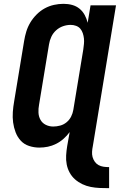

<svg xmlns="http://www.w3.org/2000/svg" viewBox="-20 -763 640 1003"><path d="M550 220Q525 220 501 219Q477 218 454 213.5Q431 209 410 199Q389 189 372 174Q355 159 344 139Q333 119 328.5 96Q324 73 325.5 48.5Q327 24 331 0L344 -73Q330 -54 312 -38Q294 -22 273 -11.5Q252 -1 230 3.5Q208 8 185 8Q158 8 132 -0.5Q106 -9 88.5 -28Q71 -47 61.5 -72Q52 -97 48.5 -123.5Q45 -150 47 -178Q49 -206 54 -234L106 -549Q110 -574 117.5 -598.5Q125 -623 138.5 -645.5Q152 -668 171.5 -687.5Q191 -707 214 -719.5Q237 -732 262 -737.5Q287 -743 312 -743Q336 -743 357.5 -737Q379 -731 395.5 -717.5Q412 -704 422.5 -684.5Q433 -665 438 -644L453 -735H586L465 0Q462 14 461 29Q460 44 463.5 57Q467 70 475 81.5Q483 93 495 99.5Q507 106 521 108Q535 110 550 110V220ZM258 -102Q276 -102 294.5 -107Q313 -112 328 -124.5Q343 -137 351.5 -154Q360 -171 363 -189Q376 -268 389 -346.5Q402 -425 415 -504Q417 -519 418.5 -533.5Q420 -548 418.5 -562Q417 -576 412.5 -589.5Q408 -603 399.5 -613Q391 -623 377.5 -628Q364 -633 349 -633Q329 -633 309 -626Q289 -619 273 -604.5Q257 -590 248 -570.5Q239 -551 236 -531L184 -216Q180 -195 181 -174.5Q182 -154 191.5 -137Q201 -120 219 -111Q237 -102 258 -102Z"/></svg>

Font: Iosevka Curly XBdEx
Style: Italic
Weight: 800
Width: 7
Italic angle: -9°
Monospace: yes
Designer: Belleve Invis
Foundry: Belleve Invis
Version: Version 11.1.0; ttfautohint (v1.8.3)